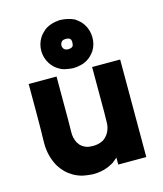

<svg xmlns="http://www.w3.org/2000/svg" viewBox="-119 -874 838 988"><g transform="rotate(-15 300.0 -380.5)"><path d="M296.9 -786.1Q316.4 -785.2 334 -781.2Q352.5 -777.3 370.1 -768.6Q381.8 -760.7 392.6 -751Q403.3 -741.2 411.1 -729.5Q431.6 -698.2 432.6 -659.2Q433.6 -621.1 414.1 -588.9Q405.3 -576.2 395.5 -566.4Q385.7 -556.6 373 -548.8Q355.5 -538.1 335.9 -534.2Q317.4 -529.3 296.9 -529.3Q277.3 -530.3 258.8 -534.2Q241.2 -537.1 224.6 -546.9Q210.9 -554.7 200.2 -564.5Q190.4 -574.2 181.6 -586.9Q161.1 -618.2 160.2 -656.2Q160.2 -694.3 179.7 -725.6Q187.5 -738.3 198.2 -748Q208 -758.8 220.7 -766.6Q235.4 -774.4 251 -779.3Q266.6 -784.2 283.2 -785.2Q285.2 -785.2 290 -786.1Q295.9 -786.1 296.9 -786.1ZM296.9 -629.9Q301.8 -629.9 306.6 -630.9Q310.5 -631.8 315.4 -633.8Q317.4 -634.8 319.3 -636.7Q321.3 -638.7 323.2 -640.6Q324.2 -643.6 325.2 -648.4Q326.2 -653.3 326.2 -658.2Q326.2 -658.2 326.2 -659.2Q326.2 -660.2 326.2 -660.2Q326.2 -664.1 325.2 -668Q325.2 -671.9 323.2 -674.8Q321.3 -676.8 319.3 -678.7Q317.4 -680.7 315.4 -681.6Q312.5 -682.6 308.6 -683.6Q305.7 -684.6 301.8 -684.6Q300.8 -684.6 299.8 -684.6Q298.8 -684.6 296.9 -684.6Q292 -684.6 288.1 -683.6Q284.2 -683.6 280.3 -680.7Q277.3 -679.7 275.4 -676.8Q272.5 -674.8 271.5 -671.9Q267.6 -665 267.6 -657.2Q267.6 -649.4 271.5 -642.6Q273.4 -639.6 275.4 -637.7Q277.3 -635.7 280.3 -633.8Q283.2 -631.8 287.1 -630.9Q292 -629.9 296.9 -629.9ZM391.6 -27.3Q385.7 -21.5 377.9 -15.6Q371.1 -9.8 364.3 -4.9Q352.5 2 339.8 7.8Q328.1 12.7 315.4 16.6Q314.5 16.6 296.9 20.5Q280.3 24.4 252.9 24.4Q224.6 22.5 200.2 17.6Q175.8 11.7 151.4 -2Q129.9 -14.6 113.3 -31.2Q96.7 -47.9 84 -68.4Q51.8 -126 51.8 -193.4Q51.8 -198.2 51.8 -202.1Q53.7 -274.4 53.7 -340.8Q53.7 -365.2 53.7 -389.6Q53.7 -414.1 53.7 -438.5Q53.7 -457 53.7 -474.6Q53.7 -492.2 53.7 -509.8Q55.7 -509.8 58.6 -509.8Q61.5 -509.8 63.5 -509.8Q78.1 -509.8 92.8 -509.8Q107.4 -509.8 122.1 -509.8Q131.8 -509.8 142.6 -509.8Q152.3 -509.8 162.1 -509.8Q172.9 -509.8 182.6 -509.8Q192.4 -509.8 202.1 -509.8Q202.1 -507.8 202.1 -504.9Q202.1 -502.9 202.1 -500Q202.1 -466.8 202.1 -433.6Q202.1 -400.4 202.1 -367.2Q202.1 -344.7 202.1 -322.3Q202.1 -299.8 202.1 -277.3Q202.1 -248 201.2 -214.8Q200.2 -182.6 214.8 -155.3Q219.7 -147.5 225.6 -140.6Q232.4 -133.8 240.2 -128.9Q257.8 -118.2 275.4 -117.2Q293 -116.2 292 -116.2Q305.7 -116.2 319.3 -119.1Q333 -122.1 345.7 -128.9Q355.5 -134.8 363.3 -143.6Q371.1 -151.4 377 -162.1Q390.6 -186.5 390.6 -214.8Q391.6 -242.2 391.6 -269.5Q391.6 -292 391.6 -315.4Q391.6 -337.9 391.6 -360.4Q391.6 -381.8 391.6 -403.3Q391.6 -424.8 391.6 -446.3Q391.6 -461.9 391.6 -478.5Q391.6 -494.1 391.6 -509.8Q394.5 -509.8 396.5 -509.8Q399.4 -509.8 401.4 -509.8Q406.2 -509.8 411.1 -509.8Q415 -509.8 419.9 -509.8Q429.7 -509.8 440.4 -509.8Q450.2 -509.8 460 -509.8Q470.7 -509.8 480.5 -509.8Q490.2 -509.8 500 -509.8Q510.7 -509.8 520.5 -509.8Q530.3 -509.8 541 -509.8Q541 -507.8 541 -504.9Q541 -502.9 541 -500Q541 -443.4 541 -386.7Q541 -329.1 541 -272.5Q541 -233.4 541 -194.3Q541 -155.3 541 -116.2Q541 -85 541 -53.7Q541 -21.5 541 9.8Q538.1 9.8 535.2 9.8Q533.2 9.8 530.3 9.8Q515.6 9.8 501 9.8Q486.3 9.8 471.7 9.8Q461.9 9.8 452.1 9.8Q441.4 9.8 431.6 9.8Q421.9 9.8 411.1 9.8Q401.4 9.8 391.6 9.8Q391.6 7.8 391.6 4.9Q391.6 2.9 391.6 0Q391.6 -6.8 391.6 -12.7Q391.6 -19.5 391.6 -25.4Q391.6 -26.4 391.6 -26.4Q391.6 -27.3 391.6 -27.3Z"/></g></svg>

Font: LeFont
Style: Bold
Weight: 800
Designer: Leryon MEDIA
Version: Version 1.0